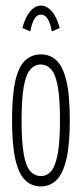

<svg xmlns="http://www.w3.org/2000/svg" viewBox="-20 -657 290 685"><path d="M126 8Q93 8 70 -14Q47 -36 35 -87.5Q23 -139 23 -227Q23 -319 35 -370Q47 -421 70.5 -442Q94 -463 126 -463Q158 -463 181 -442Q204 -421 216.5 -370Q229 -319 229 -227Q229 -139 216.5 -87.5Q204 -36 181 -14Q158 8 126 8ZM126 -29Q148 -29 163 -47Q178 -65 186 -108.5Q194 -152 194 -228Q194 -306 186 -349Q178 -392 163 -409Q148 -426 126 -427Q104 -427 88.5 -409.5Q73 -392 65 -349Q57 -306 57 -228Q57 -152 64.5 -108.5Q72 -65 87.5 -47Q103 -29 126 -29ZM88 -545 60 -557Q70 -596 87.5 -616.5Q105 -637 126 -637Q147 -637 165 -616.5Q183 -596 193 -557L165 -545Q154 -605 126 -605Q99 -605 88 -545Z"/></svg>

Font: Inconsolata UltraCondensed Light
Style: Regular
Weight: 300
Width: 1
Monospace: yes
Designer: Raph Levien, Cyreal, Brenton Simpson
Foundry: Raph Levien, Cyreal, Google
Version: Version 3.001; ttfautohint (v1.8.2.53-6de2)